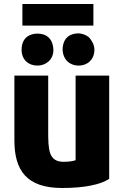

<svg xmlns="http://www.w3.org/2000/svg" viewBox="-20 -919 622 960"><path d="M526 -25C482 5 398 21 291 21C113 21 52 -67 52 -217V-541H221V-267C221 -172 222 -110 298 -110C323 -110 344 -113 358 -118V-541H526ZM92 -791V-899H447V-791ZM247 -667C246 -620 209 -591 167 -591C122 -591 88 -621 88 -670C88 -731 129 -751 167 -751C213 -751 246 -725 247 -667ZM452 -670C452 -621 417 -591 373 -591C330 -591 294 -620 293 -673C295 -729 329 -751 369 -752C389 -753 417 -742 428 -729C441 -713 452 -694 452 -670Z"/></svg>

Font: Repo ExtraBold
Style: Bold
Weight: 700
Designer: Stefan Peev
Foundry: Context Ltd
Version: Version 1.502